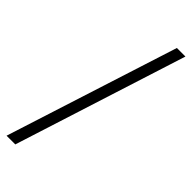

<svg xmlns="http://www.w3.org/2000/svg" viewBox="-261 -756 825 825"><g transform="rotate(45 151.5 -343.0)"><path d="M0 49 251 -735H303L53 49Z"/></g></svg>

Font: Archivo Expanded Thin
Style: Regular
Weight: 250
Width: 7
Designer: Hector Gatti
Foundry: Omnibus-Type
Version: Version 2.001